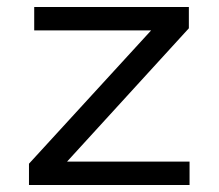

<svg xmlns="http://www.w3.org/2000/svg" viewBox="-20 -530 626 550"><path d="M63 0V-61L413 -443H78V-510H521V-449L172 -67H523V0Z"/></svg>

Font: Saira Expanded
Style: Regular
Weight: 400
Width: 7
Designer: Hector Gatti with collaboration of the Omnibus-Type team
Foundry: Omnibus-Type
Version: Version 1.100; ttfautohint (v1.8.3)